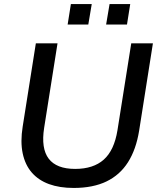

<svg xmlns="http://www.w3.org/2000/svg" viewBox="-20 -919 787 948"><path d="M344 9Q274 9 222 -10Q170 -29 137 -67Q104 -105 92 -162Q80 -219 92 -294L157 -705H264L198 -288Q182 -186 220.5 -135.5Q259 -85 351 -85Q441 -85 492.5 -131Q544 -177 560 -276L628 -705H735L667 -274Q652 -181 612 -118Q572 -55 505.5 -23Q439 9 344 9ZM504 -798 521 -899H623L607 -798ZM314 -798 330 -899H433L416 -798Z"/></svg>

Font: Nunito Sans 10pt SemiBold
Style: Italic
Weight: 600
Italic angle: -9°
Designer: Vernon Adams
Foundry: Vernon Adams
Version: Version 3.101;gftools[0.9.27]